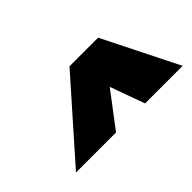

<svg xmlns="http://www.w3.org/2000/svg" viewBox="-40 -802 607 607"><g transform="rotate(-45 263.5 -498.0)"><path d="M48 -372 271 -624H399L525 -372H357L315 -488L227 -372Z"/></g></svg>

Font: Kanit
Style: Bold Italic
Weight: 700
Italic angle: -12°
Designer: Katatrad Team
Foundry: CadsonDemak
Version: Version 2.000; ttfautohint (v1.8.3)